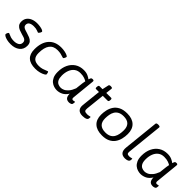

<svg xmlns="http://www.w3.org/2000/svg" viewBox="215 -1904 3063 3063"><g transform="rotate(45 1746.5 -372.5)"><path d="M198 7Q149 7 110.5 -2.5Q72 -12 50 -26Q28 -40 29 -53Q29 -65 38.5 -83.5Q48 -102 57 -102Q62 -102 79 -93Q96 -84 126 -74.5Q156 -65 199 -65Q251 -65 286 -86Q321 -107 321 -152Q321 -179 306.5 -194Q292 -209 267.5 -217.5Q243 -226 212 -234Q178 -243 143.5 -257Q109 -271 86.5 -297.5Q64 -324 64 -370Q64 -422 90.5 -457.5Q117 -493 162 -511.5Q207 -530 263 -530Q298 -530 332.5 -524.5Q367 -519 390 -509Q413 -499 413 -485Q412 -477 405.5 -464.5Q399 -452 390.5 -442.5Q382 -433 376 -433Q369 -433 341 -445.5Q313 -458 260 -458Q210 -458 179.5 -440Q149 -422 149 -382Q149 -358 164 -344Q179 -330 203.5 -321Q228 -312 258 -304Q293 -294 327.5 -280Q362 -266 384.5 -239.5Q407 -213 407 -165Q407 -84 349 -38.5Q291 7 198 7Z M752 6Q524 6 524 -206Q524 -360 598.5 -444.5Q673 -529 809 -529Q849 -529 887 -521.5Q925 -514 949.5 -502.5Q974 -491 974 -481Q974 -474 969 -461.5Q964 -449 957 -439Q950 -429 944 -429Q937 -429 918.5 -436Q900 -443 869.5 -450Q839 -457 797 -457Q613 -457 613 -210Q613 -135 648.5 -100.5Q684 -66 761 -66Q805 -66 840 -77Q875 -88 897.5 -98.5Q920 -109 926 -109Q935 -109 940 -90Q945 -71 945 -59Q945 -49 919 -33.5Q893 -18 849 -6Q805 6 752 6Z M1236 6Q1208 6 1174.5 -3.5Q1141 -13 1111 -37Q1081 -61 1061.5 -103.5Q1042 -146 1042 -213Q1042 -307 1076 -378Q1110 -449 1172 -489Q1234 -529 1318 -529Q1375 -529 1415.5 -510Q1456 -491 1473 -475Q1484 -508 1491.5 -516.5Q1499 -525 1518 -525H1524Q1539 -525 1544.5 -518Q1550 -511 1548 -494L1509 -107Q1504 -64 1535 -64Q1549 -64 1558.5 -67.5Q1568 -71 1572 -71Q1578 -71 1578 -63Q1578 -62 1577.5 -53Q1577 -44 1574 -27Q1570 -8 1549 -1Q1528 6 1514 6Q1465 6 1444 -22Q1423 -50 1424 -102Q1387 -43 1338 -18.5Q1289 6 1236 6ZM1255 -67Q1282 -67 1314.5 -81.5Q1347 -96 1379 -133Q1411 -170 1436 -236L1451 -367Q1454 -392 1460 -417Q1445 -428 1408 -442Q1371 -456 1314 -456Q1254 -456 1213 -425Q1172 -394 1151 -340Q1130 -286 1130 -219Q1130 -160 1147 -127Q1164 -94 1192.5 -80.5Q1221 -67 1255 -67Z M1817 6Q1752 6 1723 -27Q1694 -60 1700 -122L1735 -451H1669Q1650 -451 1653 -481L1654 -493Q1656 -523 1676 -523H1743L1766 -628Q1770 -650 1799 -650H1807Q1843 -650 1840 -628L1828 -523H1938Q1957 -523 1955 -493L1954 -481Q1951 -451 1931 -451H1821L1787 -132Q1783 -93 1797 -79.5Q1811 -66 1851 -66Q1873 -66 1892 -71Q1911 -76 1917 -76Q1923 -76 1923 -68Q1923 -65 1922.5 -55.5Q1922 -46 1919 -33Q1915 -18 1899 -9.5Q1883 -1 1860.5 2.5Q1838 6 1817 6Z M2257 6Q2140 6 2077 -52Q2014 -110 2014 -219Q2014 -269 2025.5 -323Q2037 -377 2067.5 -424Q2098 -471 2153.5 -500Q2209 -529 2297 -529Q2411 -529 2473 -470.5Q2535 -412 2535 -303Q2535 -245 2521.5 -190Q2508 -135 2477 -91Q2446 -47 2392 -20.5Q2338 6 2257 6ZM2263 -66Q2319 -66 2355.5 -85Q2392 -104 2412 -137Q2432 -170 2440 -212Q2448 -254 2448 -300Q2448 -457 2288 -457Q2230 -457 2193 -437Q2156 -417 2136 -383.5Q2116 -350 2108.5 -308Q2101 -266 2101 -223Q2101 -66 2263 -66Z M2776 6Q2653 6 2668 -134L2730 -730Q2732 -752 2772 -752H2776Q2816 -752 2814 -730L2751 -125Q2747 -90 2758.5 -78Q2770 -66 2799 -66Q2822 -66 2837.5 -71Q2853 -76 2858 -76Q2864 -76 2864 -68Q2864 -67 2863.5 -56.5Q2863 -46 2860 -32Q2856 -18 2841.5 -9.5Q2827 -1 2808.5 2.5Q2790 6 2776 6Z M3126 6Q3098 6 3064.5 -3.5Q3031 -13 3001 -37Q2971 -61 2951.5 -103.5Q2932 -146 2932 -213Q2932 -307 2966 -378Q3000 -449 3062 -489Q3124 -529 3208 -529Q3265 -529 3305.5 -510Q3346 -491 3363 -475Q3374 -508 3381.5 -516.5Q3389 -525 3408 -525H3414Q3429 -525 3434.5 -518Q3440 -511 3438 -494L3399 -107Q3394 -64 3425 -64Q3439 -64 3448.5 -67.5Q3458 -71 3462 -71Q3468 -71 3468 -63Q3468 -62 3467.5 -53Q3467 -44 3464 -27Q3460 -8 3439 -1Q3418 6 3404 6Q3355 6 3334 -22Q3313 -50 3314 -102Q3277 -43 3228 -18.5Q3179 6 3126 6ZM3145 -67Q3172 -67 3204.5 -81.5Q3237 -96 3269 -133Q3301 -170 3326 -236L3341 -367Q3344 -392 3350 -417Q3335 -428 3298 -442Q3261 -456 3204 -456Q3144 -456 3103 -425Q3062 -394 3041 -340Q3020 -286 3020 -219Q3020 -160 3037 -127Q3054 -94 3082.5 -80.5Q3111 -67 3145 -67Z"/></g></svg>

Font: Asap Semi Expanded Semi Expanded Regular
Style: Italic
Weight: 400
Width: 6
Italic angle: -6°
Designer: Pablo Cosgaya
Foundry: Omnibus-Type
Version: Version 3.001; ttfautohint (v1.8.4.7-5d5b)